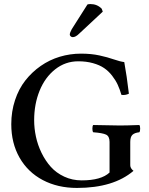

<svg xmlns="http://www.w3.org/2000/svg" viewBox="-20 -925 741 955"><path d="M382.8 -658.2Q433.6 -658.2 474.1 -649.4Q514.6 -640.6 546.1 -629.6Q577.6 -618.7 598.1 -616.2Q610.8 -546.9 621.1 -459Q603 -450.2 584 -453.1Q575.7 -481.4 565.4 -503.7Q555.2 -525.9 537.6 -548.6Q520 -571.3 497.8 -586.4Q475.6 -601.6 442.6 -610.8Q409.7 -620.1 369.1 -620.1Q305.2 -620.1 254.6 -580.3Q204.1 -540.5 177 -473.9Q149.9 -407.2 149.9 -327.1Q149.9 -286.6 158.7 -245.4Q167.5 -204.1 186.5 -164.8Q205.6 -125.5 232.7 -95.2Q259.8 -64.9 299.6 -46.4Q339.4 -27.8 386.2 -27.8Q483.4 -27.8 524.9 -66.9V-219.2Q524.9 -247.1 507.6 -255.4Q490.2 -263.7 443.8 -267.1Q439.5 -271.5 439.5 -285.2Q439.5 -298.8 443.8 -303.2Q553.7 -300.8 576.2 -300.8Q610.4 -300.8 672.9 -303.2Q677.2 -298.8 677.2 -285.2Q677.2 -271.5 672.9 -267.1Q649.4 -264.6 638.7 -254.4Q627.9 -244.1 627.9 -219.2V-103Q627.9 -87.9 644 -75.2Q544.4 9.8 362.8 9.8Q267.1 9.8 192.9 -29.3Q118.7 -68.4 77.4 -140.6Q36.1 -212.9 36.1 -307.1Q36.1 -370.6 54.7 -426.8Q73.2 -482.9 106 -524.7Q138.7 -566.4 182.4 -596.9Q226.1 -627.4 277.3 -642.8Q328.6 -658.2 382.8 -658.2ZM415 -902.8Q420.9 -904.8 430.2 -904.8Q462.9 -904.8 485.8 -881.8L491.2 -867.2L374 -757.8Q356.4 -740.2 341.8 -740.2Q335.9 -740.2 331.5 -744.4Q327.1 -748.5 327.1 -752.9Q327.1 -762.2 336.9 -779.8Z"/></svg>

Font: Common Serif Medium
Style: Regular
Weight: 500
Designer: Philipp H. Poll, Khaled Hosny
Foundry: Stefan Peev, Context Ltd.
Version: Version 1.026